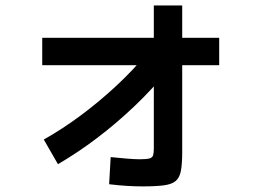

<svg xmlns="http://www.w3.org/2000/svg" viewBox="-20 -674 920 692"><path d="M137.8 -171.1Q203.3 -207.8 270 -257.2Q336.7 -306.7 398.9 -364.4Q461.1 -422.2 512.2 -484.4L586.7 -423.3Q528.9 -352.2 463.9 -290.6Q398.9 -228.9 330 -176.7Q261.1 -124.4 188.9 -82.2ZM373.3 -10 378.9 -107.8Q411.1 -104.4 438.9 -102.2Q466.7 -100 483.3 -100Q507.8 -100 518.3 -102.8Q528.9 -105.6 531.7 -113.9Q534.4 -122.2 534.4 -138.9V-654.4H636.7V-125.6Q636.7 -84.4 632.2 -59.4Q627.8 -34.4 613.9 -22.2Q600 -10 571.1 -6.1Q542.2 -2.2 494.4 -2.2Q467.8 -2.2 438.9 -3.9Q410 -5.6 373.3 -10ZM132.2 -438.9V-537.8H770V-438.9Z"/></svg>

Font: Paperlogy 6 SemiBold
Style: Regular
Weight: 600
Designer: redesigned by Lee Juim, glyphs from Gmarket Sans & Montserrat
Foundry: PT&
Version: Version 1.001